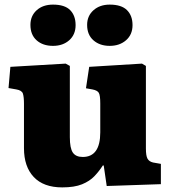

<svg xmlns="http://www.w3.org/2000/svg" viewBox="-20 -799 742 833"><path d="M250 14Q169 14 126.5 -31Q84 -76 84 -156V-349Q84 -378 79.5 -392.5Q75 -407 51 -411L17 -417L25 -509L265 -523L283 -513V-204Q283 -156 296 -137Q309 -118 339 -118Q415 -118 415 -225V-350Q415 -386 408.5 -396.5Q402 -407 381 -411L353 -416L367 -509L596 -523L613 -513V-155Q613 -123 620 -110.5Q627 -98 644 -94L678 -88V0L443 8L430 -81H426Q410 -56 389.5 -34.5Q369 -13 336 0.5Q303 14 250 14ZM456 -600Q413 -600 385.5 -624Q358 -648 358 -691Q358 -730 385.5 -754.5Q413 -779 456 -779Q507 -779 531 -755Q555 -731 555 -690Q555 -649 527 -624.5Q499 -600 456 -600ZM210 -600Q166 -600 139 -624Q112 -648 112 -691Q112 -730 139 -754.5Q166 -779 210 -779Q261 -779 284.5 -755Q308 -731 308 -690Q308 -649 280.5 -624.5Q253 -600 210 -600Z"/></svg>

Font: Literata 12pt ExtraBold
Style: Regular
Weight: 800
Designer: Latin by Veronika Burian and Jose Scaglione. Greek by Irene Vlachou. Cyrillic by Vera Evstafieva.
Foundry: TypeTogether
Version: Version 3.002